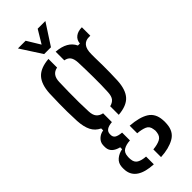

<svg xmlns="http://www.w3.org/2000/svg" viewBox="-296 -794 997 997"><g transform="rotate(-45 203.0 -295.0)"><path d="M164.5 167.5Q46 161.5 37.5 85Q37 79.5 36.8 73Q36.5 66.5 37 60Q38.5 32.5 58 16.2Q77.5 0 103.5 -4.5V-18.5Q51.5 -31.5 48.5 -70.5Q48 -77.5 48.2 -81.2Q48.5 -85 48.5 -90Q49.5 -110 65.2 -125Q81 -140 103 -143V-157.5Q73 -171.5 58.8 -200Q44.5 -228.5 42 -273.5Q40 -314 39.8 -343.5Q39.5 -373 40 -403.2Q40.5 -433.5 42 -476Q45.5 -539.5 74 -570.5Q102.5 -601.5 164.5 -606.5V-543Q121 -535 119.5 -482.5Q118.5 -451.5 117.8 -412.5Q117 -373.5 117.5 -334.8Q118 -296 119.5 -266Q120.5 -238.5 132.2 -224.5Q144 -210.5 165.5 -206V-141.5Q114 -137.5 114 -104.5V-99Q114 -83.5 125.5 -75.8Q137 -68 164.5 -65.5V-8Q135 -6.5 117 4.5Q99 15.5 97.5 41Q96.5 46 96.8 51.8Q97 57.5 97.5 63.5Q99.5 88.5 117 98.5Q134.5 108.5 164.5 110.5ZM217.5 -143V-206Q238 -211 248.8 -224.2Q259.5 -237.5 261 -266Q263.5 -313 263 -373.2Q262.5 -433.5 260.5 -485Q259 -511.5 249.2 -525.2Q239.5 -539 217.5 -543V-606.5Q297.5 -600.5 322 -547.5H336.5Q338.5 -572.5 356.5 -586.2Q374.5 -600 403.5 -600V-538H393Q368 -538 353.8 -520.8Q339.5 -503.5 339.5 -466.5V-441Q340.5 -408 340.5 -382.2Q340.5 -356.5 340.2 -331.2Q340 -306 338.5 -273.5Q335 -209.5 307.2 -178.8Q279.5 -148 217.5 -143ZM217.5 167.5V111Q250 108 270 97.8Q290 87.5 293 61.5Q295.5 50 292.5 38.5Q289.5 12.5 269.2 3.8Q249 -5 217.5 -7.5V-63Q285 -58 321 -35.5Q357 -13 360.5 37.5Q361 43.5 361.2 51Q361.5 58.5 360.5 67Q357 120 317.2 142.2Q277.5 164.5 217.5 167.5ZM166.5 -640 91 -757H147.5L192 -684L236 -757H292.5L216.5 -640Z"/></g></svg>

Font: Big Shoulders Stencil Text
Style: Regular
Weight: 400
Designer: Patric King
Foundry: XO Type Co
Version: Version 1.000